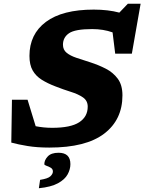

<svg xmlns="http://www.w3.org/2000/svg" viewBox="-20 -771 767 1020"><path d="M630.5 -264.5Q630.5 -135 533.5 -61Q436.5 13 242 13Q177.5 13 127 4.8Q76.5 -3.5 40 -13.5L43.5 -241H126.5L169.5 -100.5Q190 -96.5 212.2 -94.2Q234.5 -92 257.5 -92Q355.5 -92 400.8 -121.5Q446 -151 446 -204.5Q446 -236 420.8 -253.5Q395.5 -271 356 -283.2Q316.5 -295.5 274.5 -312Q232.5 -328 201.5 -347.5Q170.5 -367 153.5 -396.8Q136.5 -426.5 136.5 -474Q136.5 -589.5 224 -654.8Q311.5 -720 478 -720Q554.5 -720 614 -704L659 -751H727L680.5 -486H592L578 -599Q529 -616.5 469.5 -616.5Q379 -616.5 346.8 -594.5Q314.5 -572.5 314.5 -533.5Q314.5 -506.5 333.8 -490.8Q353 -475 386.2 -463.8Q419.5 -452.5 461 -439.5Q503 -426 541.8 -406.2Q580.5 -386.5 605.5 -353Q630.5 -319.5 630.5 -264.5ZM215.5 101Q215.5 79.5 233.8 60Q252 40.5 291 40.5Q354 40.5 354 101Q354 128.5 339.2 155.5Q324.5 182.5 288 202.5Q251.5 222.5 186.5 229L193 184.5Q234.5 178 247.8 165.5Q261 153 261 140Q261 127 249.8 120.2Q238.5 113.5 227 109.8Q215.5 106 215.5 101Z"/></svg>

Font: Newsreader 6pt
Style: Bold Italic
Weight: 700
Italic angle: -17°
Designer: Hugues Gentile
Foundry: Production Type
Version: Version 1.003; ttfautohint (v1.8.3)